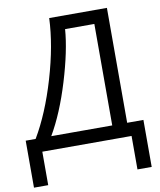

<svg xmlns="http://www.w3.org/2000/svg" viewBox="-96 -790 875 1051"><g transform="rotate(-10 341.5 -264.0)"><path d="M661.1 186H582V0H85.9V186H6.8V-75.2H62Q137.2 -201.7 190.7 -382.8Q244.1 -564 250 -713.9H570.8V-75.2H661.1ZM487.8 -75.2V-639.2H325.2Q316.4 -521 266.1 -355.2Q215.8 -189.5 148.9 -75.2Z"/></g></svg>

Font: WebKoruri
Style: Regular
Weight: 400
Foundry: lindwurm / mohemohe
Version: Version 1.00